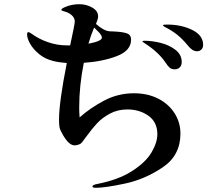

<svg xmlns="http://www.w3.org/2000/svg" viewBox="-20 -843 1040 914"><path d="M839 -207Q839 -103 754 -46Q669 11 574.5 31Q480 51 437 51Q420 51 420 45Q420 37 442 33Q544 13 608.5 -28.5Q673 -70 701 -117Q729 -164 729 -204Q729 -262 686.5 -292Q644 -322 587 -322Q540 -322 503 -302Q466 -282 442 -256Q418 -230 391 -193Q388 -190 380.5 -179Q373 -168 367.5 -162.5Q362 -157 358 -156Q345 -151 335 -151Q302 -151 267 -225Q261 -237 261 -274Q261 -356 298 -543Q258 -546 232 -553Q193 -563 165.5 -586Q138 -609 123.5 -634.5Q109 -660 109 -679Q109 -690 115 -690Q120 -690 131 -682Q165 -657 209 -642Q253 -627 297 -627H314Q336 -729 336 -740Q336 -758 321 -771Q306 -784 285 -789Q272 -792 272 -796Q272 -802 289 -809Q320 -823 358 -823Q391 -823 419 -807Q447 -791 447 -765Q447 -753 437 -729Q474 -696 502 -694Q510 -693 526 -693Q565 -691 584.5 -684Q604 -677 604 -654Q604 -602 536.5 -576Q469 -550 379 -544Q357 -435 357 -331Q357 -310 359 -284Q408 -328 474.5 -363.5Q541 -399 618 -399Q683 -399 733 -373.5Q783 -348 811 -304Q839 -260 839 -207ZM947 -629Q947 -615 938.5 -607Q930 -599 918 -599Q905 -599 894 -607Q883 -615 872 -629Q848 -658 823 -678Q798 -698 764 -715Q756 -720 756 -722Q756 -725 761.5 -725.5Q767 -726 777 -726Q843 -726 895 -700.5Q947 -675 947 -629ZM401 -635Q465 -647 465 -664Q465 -675 448 -692Q448 -692 428 -712L425 -704Q413 -676 401 -635ZM845 -548Q845 -531 835.5 -522Q826 -513 812 -513Q797 -513 788 -520.5Q779 -528 768 -545Q735 -595 666 -639Q658 -644 658 -646Q658 -649 669 -649Q703 -649 744 -639Q785 -629 815 -606Q845 -583 845 -548Z"/></svg>

Font: Shippori Antique
Style: Regular
Weight: 400
Designer: FONTDASU
Foundry: FONTDASU / Google Inc. / but / Adobe
Version: Version 2.001